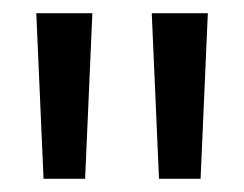

<svg xmlns="http://www.w3.org/2000/svg" viewBox="-20 -720 370 291"><path d="M46 -449H109L120 -700H35ZM221 -449H284L295 -700H210Z"/></svg>

Font: Space Cowgirl
Style: Regular
Weight: 400
Designer: Valery Marier
Foundry: Valery Marier
Version: Version 1.000;hotconv 1.0.109;makeotfexe 2.5.65596